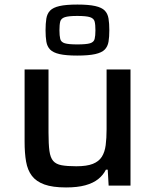

<svg xmlns="http://www.w3.org/2000/svg" viewBox="-20 -815 680 843"><path d="M270 8Q211 8 175 -5Q139 -18 120 -43Q101 -68 94.5 -105.5Q88 -143 88 -193V-510H193V-233Q193 -182 197 -152.5Q201 -123 213.5 -108.5Q226 -94 250.5 -89.5Q275 -85 315 -85Q361 -85 387.5 -95.5Q414 -106 427 -126.5Q440 -147 444 -177.5Q448 -208 448 -248V-510H553V0H457L453 -70H445Q433 -46 411 -28.5Q389 -11 354.5 -1.5Q320 8 270 8ZM319 -571Q270 -571 241.5 -577.5Q213 -584 200 -597.5Q187 -611 183.5 -632Q180 -653 180 -682Q180 -712 183.5 -733.5Q187 -755 200 -768.5Q213 -782 241.5 -788.5Q270 -795 320 -795Q369 -795 398 -788.5Q427 -782 440 -768.5Q453 -755 456.5 -733.5Q460 -712 460 -682Q460 -653 456.5 -632Q453 -611 440 -597.5Q427 -584 398 -577.5Q369 -571 319 -571ZM319 -620Q359 -620 375.5 -625Q392 -630 395.5 -644Q399 -658 399 -682Q399 -707 395.5 -720.5Q392 -734 375.5 -739.5Q359 -745 319 -745Q281 -745 264.5 -739.5Q248 -734 244.5 -720.5Q241 -707 241 -682Q241 -658 244.5 -644Q248 -630 264.5 -625Q281 -620 319 -620Z"/></svg>

Font: Saira SemiExpanded Medium
Style: Regular
Weight: 500
Width: 6
Designer: Hector Gatti with collaboration of the Omnibus-Type team
Foundry: Omnibus-Type
Version: Version 1.101